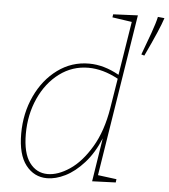

<svg xmlns="http://www.w3.org/2000/svg" viewBox="-54 -815 767 870"><g transform="rotate(5 329.5 -380.0)"><path d="M538 -765 421 -28 506 -17 504 -2 397 2 428 -196Q400 -128 359 -82.5Q318 -37 274.5 -15.5Q231 6 192 6Q133 6 95.5 -42Q58 -90 58 -185Q58 -278 94.5 -356.5Q131 -435 194.5 -481.5Q258 -528 337 -528Q405 -528 474 -489L513 -733L424 -746L426 -760ZM450 -335 472 -471Q402 -509 336 -509Q263 -509 204.5 -465.5Q146 -422 112.5 -348Q79 -274 79 -186Q79 -99 110.5 -56Q142 -13 193 -13Q240 -13 293 -48.5Q346 -84 389.5 -157Q433 -230 450 -335ZM569 -590Q589 -643 606 -690.5Q623 -738 629 -766L659 -763Q644 -715 583 -586Z"/></g></svg>

Font: Bitter Pro Thin
Style: Italic
Weight: 250
Italic angle: -9°
Designer: Sol Matas, and Bitter project Authors
Foundry: Sol Matas
Version: Version 1.010